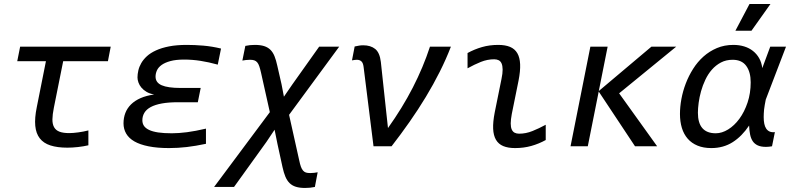

<svg xmlns="http://www.w3.org/2000/svg" viewBox="-20 -720 3889 945"><path d="M415 -4.9Q392.1 0.5 363.8 3.7Q335.4 6.8 312 6.8Q262.2 6.8 228.3 -4.2Q194.3 -15.1 175.8 -39.1Q157.2 -63 153.6 -100.8Q149.9 -138.7 161.1 -192.9L206.1 -418.9H64.9L79.1 -490.2H524.9L511.2 -418.9H291L245.1 -189.9Q238.3 -156.2 238 -132.6Q237.8 -108.9 246.3 -93.8Q254.9 -78.6 272.9 -71.8Q291 -64.9 320.8 -64.9Q339.4 -64.9 365 -68.4Q390.6 -71.8 415 -78.1Z M993.7 -12.2Q943.4 -1.5 899.2 3.7Q855 8.8 812 8.8Q753.9 8.8 711.4 0.2Q668.9 -8.3 641.6 -23.9Q614.3 -39.6 601.1 -62.3Q587.9 -85 587.9 -112.8Q587.9 -140.1 596.9 -163.8Q606 -187.5 624.8 -206.1Q643.6 -224.6 671.9 -237.1Q700.2 -249.5 738.8 -254.9Q716.8 -258.8 701.4 -267.8Q686 -276.9 676 -288.8Q666 -300.8 661.4 -314Q656.7 -327.1 656.7 -338.9Q656.7 -355 660.9 -373.3Q665 -391.6 675.3 -409.4Q685.5 -427.2 703.1 -443.4Q720.7 -459.5 747.8 -471.9Q774.9 -484.4 812.3 -491.7Q849.6 -499 899.9 -499Q937.5 -499 980.7 -495.4Q1023.9 -491.7 1067.9 -481L1051.8 -401.9Q1007.8 -414.1 967.5 -420.4Q927.2 -426.8 885.7 -426.8Q845.7 -426.8 818.8 -419.4Q792 -412.1 775.6 -400.4Q759.3 -388.7 752.4 -373.5Q745.6 -358.4 745.6 -342.8Q745.6 -313.5 775.9 -300.3Q806.2 -287.1 868.7 -287.1H967.8L953.6 -216.8H856Q809.6 -216.8 776.4 -210.7Q743.2 -204.6 721.9 -193.1Q700.7 -181.6 690.7 -165Q680.7 -148.4 680.7 -127.9Q680.7 -112.3 688.5 -100.6Q696.3 -88.9 713.6 -80.6Q731 -72.3 758.5 -68.1Q786.1 -64 825.7 -64Q858.9 -64 900.4 -69.3Q941.9 -74.7 993.7 -86.9Z M1452.6 68.8Q1456.5 87.9 1460.9 100.1Q1465.3 112.3 1471.4 119.4Q1477.5 126.5 1485.8 129.2Q1494.1 131.8 1506.8 131.8Q1516.6 131.8 1526.6 130.6Q1536.6 129.4 1543.5 127.9L1529.8 200.2Q1517.6 202.6 1505.9 203.9Q1494.1 205.1 1481.4 205.1Q1454.6 205.1 1436 199.2Q1417.5 193.4 1405 180.9Q1392.6 168.5 1384.5 149.2Q1376.5 129.9 1370.6 103L1345.7 -11.2L1331.5 -81.5L1291 -21L1131.8 200.2H1033.7L1308.1 -168L1264.6 -362.8Q1260.3 -381.8 1256.1 -394Q1252 -406.2 1245.8 -413.3Q1239.7 -420.4 1231.2 -423.1Q1222.7 -425.8 1210.4 -425.8Q1200.7 -425.8 1190.4 -424.6Q1180.2 -423.3 1172.9 -421.9L1187.5 -494.1Q1198.7 -496.6 1210.2 -497.8Q1221.7 -499 1234.4 -499Q1261.2 -499 1279.8 -493.2Q1298.3 -487.3 1310.8 -475.1Q1323.2 -462.9 1331.1 -443.4Q1338.9 -423.8 1344.7 -397L1365.7 -305.2L1377.4 -244.1L1419.4 -305.2L1550.8 -490.2H1649.4L1402.8 -154.8Z M1769.5 -391.1Q1767.1 -410.6 1758.5 -418.2Q1750 -425.8 1736.3 -425.8Q1732.4 -425.8 1725.8 -425Q1719.2 -424.3 1712.4 -422.9L1725.6 -491.2Q1738.3 -494.1 1748 -495.6Q1757.8 -497.1 1767.6 -497.1Q1804.2 -497.1 1826.7 -479Q1849.1 -460.9 1854.5 -415L1881.3 -166L1889.6 -89.8Q1960.4 -189 2011.7 -288.8Q2063 -388.7 2096.2 -490.2H2199.2Q2175.8 -429.2 2144.5 -366.9Q2113.3 -304.7 2075.9 -242.9Q2038.6 -181.2 1995.8 -120.1Q1953.1 -59.1 1907.2 0H1818.4Z M2666 -30.8Q2632.3 -12.2 2595 -1.7Q2557.6 8.8 2515.1 8.8Q2480.5 8.8 2457 -1Q2433.6 -10.7 2421.1 -32Q2408.7 -53.2 2407.2 -86.4Q2405.8 -119.6 2415 -167L2448.2 -331.1Q2454.1 -358.9 2453.9 -377.7Q2453.6 -396.5 2448.7 -407.7Q2443.8 -418.9 2434.3 -423.6Q2424.8 -428.2 2412.1 -428.2Q2378.9 -428.2 2346.7 -415.3Q2314.5 -402.3 2281.2 -383.8V-459Q2314.9 -477.5 2352.3 -488.3Q2389.6 -499 2432.1 -499Q2466.8 -499 2490.2 -489.3Q2513.7 -479.5 2526.1 -458.3Q2538.6 -437 2540 -403.8Q2541.5 -370.6 2532.2 -323.2L2499 -159.2Q2493.7 -130.9 2493.7 -112.3Q2493.7 -93.8 2498.8 -82.5Q2503.9 -71.3 2513.2 -66.7Q2522.5 -62 2535.2 -62Q2568.4 -62 2600.6 -75Q2632.8 -87.9 2666 -106Z M3214.4 0H3105.5L2926.8 -269.5L2873 0H2788.1L2885.7 -490.2H2970.7L2927.2 -272L3186 -490.2H3308.1L3027.3 -260.7Z M3589.8 -499Q3618.2 -499 3642.8 -491.5Q3667.5 -483.9 3686 -469.2Q3704.6 -454.6 3716.6 -433.3Q3728.5 -412.1 3731.9 -384.8L3771 -490.2H3848.6L3749 -230Q3746.1 -214.8 3743.9 -202.9Q3741.7 -190.9 3740.7 -180.9Q3739.7 -170.9 3739.3 -161.9Q3738.8 -152.8 3738.8 -144Q3738.8 -125.5 3741.7 -111.1Q3744.6 -96.7 3751.2 -86.9Q3757.8 -77.1 3768.3 -72.5Q3778.8 -67.9 3793.9 -69.8L3779.8 0Q3763.7 2.9 3750 2.9Q3725.1 2.9 3709.5 -4.4Q3693.8 -11.7 3684.8 -25.1Q3675.8 -38.6 3671.9 -58.1Q3668 -77.6 3667 -102.1Q3631.8 -49.3 3586.2 -20.3Q3540.5 8.8 3481 8.8Q3442.4 8.8 3413.3 -3.2Q3384.3 -15.1 3365 -37.1Q3345.7 -59.1 3336.2 -90.1Q3326.7 -121.1 3326.7 -159.2Q3326.7 -193.8 3333.7 -232.4Q3340.8 -271 3355.2 -308.8Q3369.6 -346.7 3391.4 -381.1Q3413.1 -415.5 3442.4 -441.7Q3471.7 -467.8 3508.5 -483.4Q3545.4 -499 3589.8 -499ZM3415 -165Q3415 -64 3502.9 -64Q3533.2 -64 3564 -83Q3594.7 -102.1 3619.4 -135.7Q3644 -169.4 3659.4 -215.3Q3674.8 -261.2 3674.8 -314.9Q3674.8 -365.7 3652.8 -395.8Q3630.9 -425.8 3585.9 -425.8Q3553.7 -425.8 3528.3 -412.4Q3502.9 -398.9 3483.9 -377.2Q3464.8 -355.5 3451.7 -327.6Q3438.5 -299.8 3430.4 -270.8Q3422.4 -241.7 3418.7 -214.1Q3415 -186.5 3415 -165ZM3772 -700.2 3678.7 -568.8H3599.6L3668.9 -700.2ZM3298.8 -490.2Z"/></svg>

Font: Code New Roman
Style: Italic
Weight: 400
Italic angle: -11°
Monospace: yes
Designer: Sam Radian
Foundry: Code New Roman
Version: Version 1.508 October 19, 2014